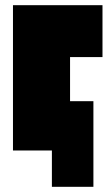

<svg xmlns="http://www.w3.org/2000/svg" viewBox="-20 -580 430 740"><path d="M30 0V-560H375V-360H250V-190H340V140H180V0Z"/></svg>

Font: Tektur Condensed Black
Style: Regular
Weight: 900
Width: 3
Designer: Adam Jagosz
Foundry: Adam Jagosz
Version: Version 1.005;gftools[0.9.30]